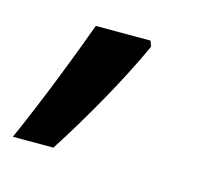

<svg xmlns="http://www.w3.org/2000/svg" viewBox="-96 -176 412 366"><g transform="rotate(15 110.0 6.5)"><path d="M-45 129H35C82 56 133 -34 165 -105L161 -116H53C28 -47 -10 50 -45 129Z"/></g></svg>

Font: Noto Sans Medium
Style: Italic
Weight: 500
Italic angle: -12°
Designer: Monotype Design Team
Foundry: Monotype Imaging Inc.
Version: Version 2.013